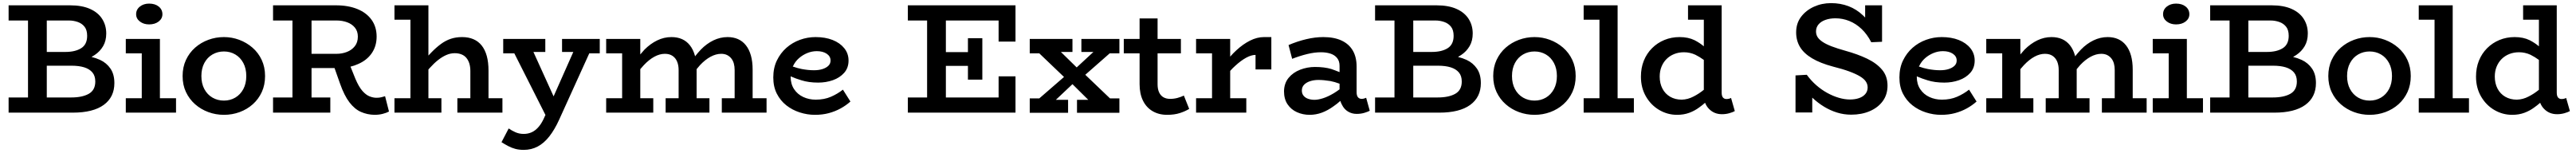

<svg xmlns="http://www.w3.org/2000/svg" viewBox="-20 -720 16463 978"><path d="M35 0V-97H159V-589H35V-686H428Q504 -686 555.5 -663Q607 -640 633 -599Q659 -558 659 -506Q659 -459 639 -425Q619 -391 586 -369Q576 -362 565 -356Q594 -349 620 -337Q661 -318 686 -281.5Q711 -245 711 -189Q711 -99 643 -49.5Q575 0 445 0ZM279 -97H435Q506 -97 547.5 -120.5Q589 -144 589 -199Q589 -235 570.5 -257Q552 -279 518.5 -289.5Q485 -300 438 -300H279ZM279 -388H398Q461 -388 499 -412Q537 -436 537 -491Q537 -528 520.5 -549Q504 -570 477 -579.5Q450 -589 420 -589H279Z M784 0V-92H886V-379H784V-471H1002V-92H1105V0ZM933 -564Q898 -564 874 -582.5Q850 -601 850 -629Q850 -659 874 -678Q898 -697 933 -697Q971 -697 994.5 -678Q1018 -659 1018 -629Q1018 -601 994 -582.5Q970 -564 933 -564Z M1411 14Q1359 14 1311.5 -3.5Q1264 -21 1227 -53.5Q1190 -86 1168.5 -131.5Q1147 -177 1147 -234Q1147 -291 1168.5 -337Q1190 -383 1227 -415.5Q1264 -448 1311.5 -465.5Q1359 -483 1411 -483Q1462 -483 1509 -465.5Q1556 -448 1593.5 -415.5Q1631 -383 1652.5 -337Q1674 -291 1674 -234Q1674 -177 1653 -131.5Q1632 -86 1595.5 -53.5Q1559 -21 1511.5 -3.5Q1464 14 1411 14ZM1411 -77Q1451 -77 1483.5 -96Q1516 -115 1535 -150.5Q1554 -186 1554 -234Q1554 -282 1535 -317.5Q1516 -353 1483.5 -372Q1451 -391 1411 -391Q1371 -391 1338 -372Q1305 -353 1286 -317.5Q1267 -282 1267 -234Q1267 -186 1286 -150.5Q1305 -115 1338 -96Q1371 -77 1411 -77Z M1725 0V-97H1849V-589H1725V-686H2127Q2206 -686 2264.5 -662Q2323 -638 2355 -593Q2387 -548 2387 -486Q2387 -425 2355.5 -379.5Q2324 -334 2267 -310Q2245 -300 2220 -294L2251 -217Q2273 -165 2296 -139Q2319 -113 2342 -104Q2365 -95 2386 -95Q2405 -95 2417.5 -98.5Q2430 -102 2441 -105L2466 -7Q2449 2 2425 8Q2401 14 2373 14Q2327 13 2287 -4.5Q2247 -22 2213.5 -65.5Q2180 -109 2153 -186L2118 -285H1971V-97H2091V0ZM1971 -376H2131Q2166 -376 2197 -388Q2228 -400 2247.5 -424.5Q2267 -449 2267 -486Q2267 -520 2248.5 -543Q2230 -566 2199 -577.5Q2168 -589 2131 -589H1971Z M2501 0V-92H2603V-594H2501V-686H2718V-365Q2727 -375 2736 -384Q2767 -416 2797.5 -438.5Q2828 -461 2861 -472Q2894 -483 2933 -483Q2974 -483 3005.5 -469.5Q3037 -456 3058.5 -429Q3080 -402 3091 -362Q3102 -322 3102 -268V-92H3191V0H2903V-92H2986V-266Q2986 -293 2979.5 -314Q2973 -335 2960.5 -350Q2948 -365 2929 -372.5Q2910 -380 2886 -380Q2859 -380 2832.5 -368.5Q2806 -357 2779.5 -336Q2753 -315 2727 -286Q2722 -281 2718 -276V-92H2801V0Z M3327 238Q3297 238 3273 231.5Q3249 225 3227.5 213.5Q3206 202 3185 189L3231 101Q3249 114 3273.5 125Q3298 136 3327 136Q3355 136 3379 125Q3403 114 3424 89Q3445 64 3462 23L3466 15L3267 -379H3196V-471H3465V-388H3389L3518 -104L3644 -388H3572V-471H3813V-379H3746L3554 44Q3525 108 3491 151.5Q3457 195 3416.5 216.5Q3376 238 3327 238Z M3854 -379V-471H4072V-372Q4085 -388 4099 -403Q4137 -441 4180.5 -462Q4224 -483 4271 -483Q4309 -483 4338.5 -470Q4368 -457 4389 -430.5Q4410 -404 4421 -365Q4422 -363 4422 -360Q4440 -383 4459 -403Q4496 -441 4539.5 -462Q4583 -483 4630 -483Q4667 -483 4696.5 -470Q4726 -457 4747 -430.5Q4768 -404 4779 -365Q4790 -326 4790 -275V-92H4879V0H4593V-92H4675V-272Q4675 -295 4670 -313.5Q4665 -332 4654 -346Q4643 -360 4627 -368Q4611 -376 4589 -376Q4556 -376 4521.5 -357.5Q4487 -339 4454 -304Q4443 -292 4432 -278Q4432 -277 4432 -275V-92H4514V0H4234V-92H4317V-272Q4317 -303 4307.5 -326Q4298 -349 4278.5 -362.5Q4259 -376 4229 -376Q4196 -376 4162 -357.5Q4128 -339 4095 -304Q4083 -291 4072 -278V-92H4155V0H3854V-92H3956V-379Z M5188 14Q5139 14 5091 -1.5Q5043 -17 5005 -47Q4967 -77 4944.5 -121.5Q4922 -166 4922 -225Q4922 -286 4945 -333.5Q4968 -381 5006 -414.5Q5044 -448 5092.5 -465.5Q5141 -483 5192 -483Q5254 -483 5301 -464.5Q5348 -446 5375.5 -412Q5403 -378 5403 -333Q5403 -286 5375 -254.5Q5347 -223 5303 -207.5Q5259 -192 5209 -192Q5148 -192 5101 -207Q5067 -217 5033 -232Q5033 -230 5033 -229Q5033 -183 5055 -150Q5077 -117 5113.5 -100Q5150 -83 5193 -83Q5248 -83 5290.5 -101.5Q5333 -120 5367 -147L5415 -71Q5387 -46 5352.5 -27Q5318 -8 5277.5 3Q5237 14 5188 14ZM5046 -295Q5077 -284 5103 -279Q5145 -271 5182 -271Q5213 -271 5236.5 -278.5Q5260 -286 5274 -299.5Q5288 -313 5288 -333Q5288 -360 5263.5 -376.5Q5239 -393 5200 -393Q5169 -393 5139.5 -381Q5110 -369 5086 -348Q5062 -327 5048 -297Q5047 -296 5046 -295Z M5782 0V-97H5905V-589H5782V-686H6470V-454H6362V-589H6025V-387H6166V-476H6258V-211H6166V-299H6025V-97H6362V-232H6470V0Z M6561 1V-91H6622L6780 -228L6622 -379H6561V-471H6834V-388H6760L6861 -289L6968 -388H6891V-471H7134V-379H7072L6916 -242L7074 -91H7134V1H6863V-82H6935L6834 -182L6728 -82H6806V1Z M7439 14Q7386 14 7346 -9.5Q7306 -33 7284.5 -77Q7263 -121 7263 -182V-379H7162V-471H7263V-602H7378V-471H7527V-379H7378V-181Q7378 -150 7388 -129Q7398 -108 7416 -98Q7434 -88 7458 -88Q7483 -88 7505 -94Q7527 -100 7546 -109L7580 -24Q7556 -9 7521 2.5Q7486 14 7439 14Z M7624 0V-92H7726V-379H7624V-471H7842V-358Q7861 -380 7882 -399Q7924 -438 7969 -460.5Q8014 -483 8058 -483H8105V-276H8004V-369Q7977 -369 7944 -351Q7911 -333 7875 -300Q7858 -285 7842 -267V-92H7945V0Z M8650 8Q8620 8 8595 -7Q8570 -22 8556 -51Q8550 -62 8546 -75Q8525 -56 8503 -41Q8466 -14 8428 0Q8390 14 8350 14Q8306 14 8268.5 -3Q8231 -20 8208.5 -53.5Q8186 -87 8186 -137Q8187 -188 8215.5 -222.5Q8244 -257 8289.5 -274.5Q8335 -292 8384 -292Q8444 -292 8488 -279Q8514 -270 8541 -259V-299Q8541 -330 8525 -349.5Q8509 -369 8482 -377.5Q8455 -386 8422 -386Q8381 -386 8334 -374.5Q8287 -363 8238 -344L8215 -432Q8271 -456 8328 -469.5Q8385 -483 8437 -483Q8506 -483 8553.5 -461Q8601 -439 8625.5 -397Q8650 -355 8650 -294V-131Q8650 -108 8659 -98Q8668 -88 8682 -88Q8691 -88 8698.5 -90.5Q8706 -93 8711 -95L8734 -12Q8723 -6 8700.5 1Q8678 8 8650 8ZM8541 -149V-185Q8509 -197 8482 -202Q8439 -209 8406 -209Q8378 -209 8354 -201.5Q8330 -194 8315 -179Q8300 -164 8300 -141Q8300 -121 8311.5 -107.5Q8323 -94 8341.5 -88Q8360 -82 8381 -82Q8404 -82 8435.5 -92Q8467 -102 8504 -124Q8522 -135 8541 -149Z M8768 0V-97H8892V-589H8768V-686H9161Q9237 -686 9288.5 -663Q9340 -640 9366 -599Q9392 -558 9392 -506Q9392 -459 9372 -425Q9352 -391 9319 -369Q9309 -362 9298 -356Q9327 -349 9353 -337Q9394 -318 9419 -281.5Q9444 -245 9444 -189Q9444 -99 9376 -49.5Q9308 0 9178 0ZM9012 -97H9168Q9239 -97 9280.5 -120.5Q9322 -144 9322 -199Q9322 -235 9303.5 -257Q9285 -279 9251.5 -289.5Q9218 -300 9171 -300H9012ZM9012 -388H9131Q9194 -388 9232 -412Q9270 -436 9270 -491Q9270 -528 9253.5 -549Q9237 -570 9210 -579.5Q9183 -589 9153 -589H9012Z M9787 14Q9735 14 9687.5 -3.5Q9640 -21 9603 -53.5Q9566 -86 9544.5 -131.5Q9523 -177 9523 -234Q9523 -291 9544.5 -337Q9566 -383 9603 -415.5Q9640 -448 9687.5 -465.5Q9735 -483 9787 -483Q9838 -483 9885 -465.5Q9932 -448 9969.5 -415.5Q10007 -383 10028.5 -337Q10050 -291 10050 -234Q10050 -177 10029 -131.5Q10008 -86 9971.5 -53.5Q9935 -21 9887.5 -3.5Q9840 14 9787 14ZM9787 -77Q9827 -77 9859.5 -96Q9892 -115 9911 -150.5Q9930 -186 9930 -234Q9930 -282 9911 -317.5Q9892 -353 9859.5 -372Q9827 -391 9787 -391Q9747 -391 9714 -372Q9681 -353 9662 -317.5Q9643 -282 9643 -234Q9643 -186 9662 -150.5Q9681 -115 9714 -96Q9747 -77 9787 -77Z M10101 0V-92H10202V-594H10101V-686H10318V-92H10422V0Z M10698 14Q10637 14 10584 -17Q10531 -48 10499 -103.5Q10467 -159 10467 -230Q10467 -286 10485.5 -332Q10504 -378 10538 -412Q10572 -446 10617 -464.5Q10662 -483 10714 -483Q10769 -483 10810 -463Q10843 -446 10869 -424V-594H10768V-686H10983V-129Q10983 -106 10991.5 -96.5Q11000 -87 11013 -87Q11022 -87 11030 -89Q11038 -91 11043 -94L11067 -10Q11055 -3 11032.5 3.5Q11010 10 10985 10Q10935 10 10902 -24Q10886 -40 10877 -63Q10859 -47 10839 -33Q10811 -12 10776 1Q10741 14 10698 14ZM10869 -337Q10843 -356 10815 -370Q10780 -386 10742 -386Q10708 -386 10679.5 -374.5Q10651 -363 10630.5 -342.5Q10610 -322 10598.5 -293.5Q10587 -265 10587 -231Q10587 -187 10604.5 -153.5Q10622 -120 10654 -101.5Q10686 -83 10728 -83Q10767 -84 10803 -103Q10837 -120 10869 -146Z M11811 13Q11764 13 11720.5 -0.5Q11677 -14 11637.5 -38Q11598 -62 11563 -95Q11563 -95 11562 -95V-1H11455V-238L11527 -242Q11554 -205 11587 -176Q11620 -147 11657 -126.5Q11694 -106 11731.5 -95Q11769 -84 11803 -84Q11836 -84 11861.5 -93Q11887 -102 11901.5 -119.5Q11916 -137 11916 -161Q11916 -182 11904 -199.5Q11892 -217 11866 -232.5Q11840 -248 11798 -263.5Q11756 -279 11696 -294Q11613 -316 11560.5 -347.5Q11508 -379 11483.5 -420Q11459 -461 11459 -513Q11459 -571 11490.5 -612.5Q11522 -654 11572.5 -677Q11623 -700 11682 -700Q11742 -700 11793.5 -680.5Q11845 -661 11887 -621Q11894 -615 11900 -608V-686H12008V-453L11939 -450Q11913 -501 11877 -535Q11841 -569 11798.5 -586Q11756 -603 11710 -603Q11675 -603 11646.5 -593Q11618 -583 11602 -564Q11586 -545 11586 -519Q11586 -499 11596 -483Q11606 -467 11628.5 -452Q11651 -437 11686.5 -423.5Q11722 -410 11772 -396Q11852 -374 11912.5 -345Q11973 -316 12008 -274.5Q12043 -233 12043 -173Q12043 -115 12012.5 -73.5Q11982 -32 11929.5 -9.5Q11877 13 11811 13Z M12385 14Q12336 14 12288 -1.5Q12240 -17 12202 -47Q12164 -77 12141.5 -121.5Q12119 -166 12119 -225Q12119 -286 12142 -333.5Q12165 -381 12203 -414.5Q12241 -448 12289.5 -465.5Q12338 -483 12389 -483Q12451 -483 12498 -464.5Q12545 -446 12572.5 -412Q12600 -378 12600 -333Q12600 -286 12572 -254.5Q12544 -223 12500 -207.5Q12456 -192 12406 -192Q12345 -192 12298 -207Q12264 -217 12230 -232Q12230 -230 12230 -229Q12230 -183 12252 -150Q12274 -117 12310.5 -100Q12347 -83 12390 -83Q12445 -83 12487.5 -101.5Q12530 -120 12564 -147L12612 -71Q12584 -46 12549.5 -27Q12515 -8 12474.5 3Q12434 14 12385 14ZM12243 -295Q12274 -284 12300 -279Q12342 -271 12379 -271Q12410 -271 12433.5 -278.5Q12457 -286 12471 -299.5Q12485 -313 12485 -333Q12485 -360 12460.5 -376.5Q12436 -393 12397 -393Q12366 -393 12336.5 -381Q12307 -369 12283 -348Q12259 -327 12245 -297Q12244 -296 12243 -295Z M12674 -379V-471H12892V-372Q12905 -388 12919 -403Q12957 -441 13000.5 -462Q13044 -483 13091 -483Q13129 -483 13158.5 -470Q13188 -457 13209 -430.5Q13230 -404 13241 -365Q13242 -363 13242 -360Q13260 -383 13279 -403Q13316 -441 13359.5 -462Q13403 -483 13450 -483Q13487 -483 13516.5 -470Q13546 -457 13567 -430.5Q13588 -404 13599 -365Q13610 -326 13610 -275V-92H13699V0H13413V-92H13495V-272Q13495 -295 13490 -313.5Q13485 -332 13474 -346Q13463 -360 13447 -368Q13431 -376 13409 -376Q13376 -376 13341.5 -357.5Q13307 -339 13274 -304Q13263 -292 13252 -278Q13252 -277 13252 -275V-92H13334V0H13054V-92H13137V-272Q13137 -303 13127.5 -326Q13118 -349 13098.5 -362.5Q13079 -376 13049 -376Q13016 -376 12982 -357.5Q12948 -339 12915 -304Q12903 -291 12892 -278V-92H12975V0H12674V-92H12776V-379Z M13738 0V-92H13840V-379H13738V-471H13956V-92H14059V0ZM13887 -564Q13852 -564 13828 -582.5Q13804 -601 13804 -629Q13804 -659 13828 -678Q13852 -697 13887 -697Q13925 -697 13948.5 -678Q13972 -659 13972 -629Q13972 -601 13948 -582.5Q13924 -564 13887 -564Z M14105 0V-97H14229V-589H14105V-686H14498Q14574 -686 14625.5 -663Q14677 -640 14703 -599Q14729 -558 14729 -506Q14729 -459 14709 -425Q14689 -391 14656 -369Q14646 -362 14635 -356Q14664 -349 14690 -337Q14731 -318 14756 -281.5Q14781 -245 14781 -189Q14781 -99 14713 -49.5Q14645 0 14515 0ZM14349 -97H14505Q14576 -97 14617.5 -120.5Q14659 -144 14659 -199Q14659 -235 14640.5 -257Q14622 -279 14588.5 -289.5Q14555 -300 14508 -300H14349ZM14349 -388H14468Q14531 -388 14569 -412Q14607 -436 14607 -491Q14607 -528 14590.5 -549Q14574 -570 14547 -579.5Q14520 -589 14490 -589H14349Z M15124 14Q15072 14 15024.5 -3.5Q14977 -21 14940 -53.5Q14903 -86 14881.5 -131.5Q14860 -177 14860 -234Q14860 -291 14881.5 -337Q14903 -383 14940 -415.5Q14977 -448 15024.5 -465.5Q15072 -483 15124 -483Q15175 -483 15222 -465.5Q15269 -448 15306.5 -415.5Q15344 -383 15365.5 -337Q15387 -291 15387 -234Q15387 -177 15366 -131.5Q15345 -86 15308.5 -53.5Q15272 -21 15224.5 -3.5Q15177 14 15124 14ZM15124 -77Q15164 -77 15196.5 -96Q15229 -115 15248 -150.5Q15267 -186 15267 -234Q15267 -282 15248 -317.5Q15229 -353 15196.5 -372Q15164 -391 15124 -391Q15084 -391 15051 -372Q15018 -353 14999 -317.5Q14980 -282 14980 -234Q14980 -186 14999 -150.5Q15018 -115 15051 -96Q15084 -77 15124 -77Z M15438 0V-92H15539V-594H15438V-686H15655V-92H15759V0Z M16035 14Q15974 14 15921 -17Q15868 -48 15836 -103.5Q15804 -159 15804 -230Q15804 -286 15822.5 -332Q15841 -378 15875 -412Q15909 -446 15954 -464.5Q15999 -483 16051 -483Q16106 -483 16147 -463Q16180 -446 16206 -424V-594H16105V-686H16320V-129Q16320 -106 16328.5 -96.5Q16337 -87 16350 -87Q16359 -87 16367 -89Q16375 -91 16380 -94L16404 -10Q16392 -3 16369.5 3.5Q16347 10 16322 10Q16272 10 16239 -24Q16223 -40 16214 -63Q16196 -47 16176 -33Q16148 -12 16113 1Q16078 14 16035 14ZM16206 -337Q16180 -356 16152 -370Q16117 -386 16079 -386Q16045 -386 16016.5 -374.5Q15988 -363 15967.5 -342.5Q15947 -322 15935.5 -293.5Q15924 -265 15924 -231Q15924 -187 15941.5 -153.5Q15959 -120 15991 -101.5Q16023 -83 16065 -83Q16104 -84 16140 -103Q16174 -120 16206 -146Z"/></svg>

Font: BioRhyme ExtraBold SemiBold
Style: Regular
Weight: 600
Version: Version 1.600;gftools[0.9.33]